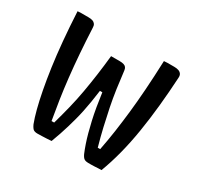

<svg xmlns="http://www.w3.org/2000/svg" viewBox="-123 -678 845 824"><g transform="rotate(30 300.0 -266.0)"><path d="M261 -441H304Q316 -441 324 -438.5Q332 -436 336 -430.5Q340 -425 341 -416Q346 -372 352 -330Q358 -288 366.5 -246Q375 -204 385 -161Q395 -118 408 -72H420Q430 -123 437 -171.5Q444 -220 450 -274Q456 -328 460.5 -392Q465 -456 468 -536Q476 -537 484.5 -537Q493 -537 501.5 -537Q510 -537 519 -537Q531 -537 540 -534Q549 -531 554 -524Q559 -517 558 -505Q554 -433 547 -363Q540 -293 529.5 -228Q519 -163 504 -105Q489 -47 470 3Q461 3 453 3.5Q445 4 436.5 4.5Q428 5 420 5Q412 5 404 5Q393 5 385.5 0.5Q378 -4 371 -19Q363 -38 355.5 -60Q348 -82 341.5 -106Q335 -130 328.5 -158.5Q322 -187 316.5 -219Q311 -251 306 -288H294Q290 -257 285.5 -230Q281 -203 276 -179Q271 -155 265 -132.5Q259 -110 252.5 -88Q246 -66 238.5 -44Q231 -22 222 2Q211 3 199 3.5Q187 4 175.5 4.5Q164 5 154 5Q141 5 134 0.5Q127 -4 119 -21Q109 -47 99.5 -83.5Q90 -120 81 -167Q72 -214 64 -270.5Q56 -327 50 -393.5Q44 -460 40 -536Q49 -537 57.5 -537Q66 -537 75 -537Q84 -537 93 -537Q107 -537 115 -534Q123 -531 127.5 -524.5Q132 -518 132 -508Q135 -443 139.5 -383.5Q144 -324 150 -270Q156 -216 163.5 -166.5Q171 -117 179 -72H192Q205 -118 216 -162.5Q227 -207 235 -252.5Q243 -298 249.5 -345Q256 -392 261 -441Z"/></g></svg>

Font: Rec Mono Semicasual
Style: Regular
Weight: 400
Version: Version 1.085; ttfautohint (v1.8.4.7-5d5b)